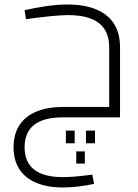

<svg xmlns="http://www.w3.org/2000/svg" viewBox="-20 -520 612 851"><path d="M318 151H356V205H318ZM361 59H401V115H361ZM272 59H311V115H272ZM260 311Q191 311 141.5 290.5Q92 270 66 230Q40 190 40 133Q40 75 66 35Q92 -5 141.5 -25.5Q191 -46 261 -46H464V-311Q464 -382 418.5 -417.5Q373 -453 282 -453Q252 -453 206 -448.5Q160 -444 95 -435L89 -475Q129 -484 180 -492Q231 -500 279 -500Q354 -500 406 -478.5Q458 -457 485 -415Q512 -373 512 -311V0H261Q173 0 131 33.5Q89 67 89 133Q89 198 131 231.5Q173 265 259 265Q283 265 313.5 262.5Q344 260 389 254L397 295Q369 301 332.5 306Q296 311 260 311Z"/></svg>

Font: Cairo Play Light
Style: Regular
Weight: 300
Version: Version 3.119